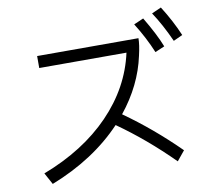

<svg xmlns="http://www.w3.org/2000/svg" viewBox="-91 -954 1182 1073"><g transform="rotate(-10 500.0 -418.0)"><path d="M889 -851Q943 -766 980 -679L928 -655Q883 -755 835 -827ZM816 -611Q780 -698 726 -784L781 -808Q842 -706 870 -634ZM572 -301Q732 -188 878 -43L833 12Q684 -137 526 -248Q368 -81 123 15L87 -51Q320 -140 467 -292Q614 -444 656 -636H161V-704H736Q736 -667 722 -607Q687 -444 572 -301Z"/></g></svg>

Font: IBM Plex Sans JP
Style: Regular
Weight: 400
Designer: Mike Abbink; Paul van der Laan; Pieter van Rosmalen; Wujin Sim; Yejin Wi; Jinhee Kim; Boomi Park; Yona Kim; Kichan Ma
Foundry: Sandoll Inc.
Version: Version 1.001